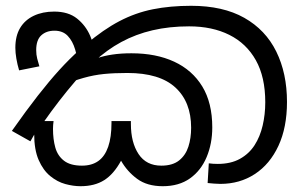

<svg xmlns="http://www.w3.org/2000/svg" viewBox="-20 -632 1047 663"><path d="M542 11Q488 11 453.5 -14.5Q419 -40 398 -77Q373 -31 340 -10Q307 11 258 11Q233 11 205.5 3.5Q178 -4 153.5 -24Q129 -44 113.5 -79.5Q98 -115 98 -170Q98 -181 99.5 -192.5Q101 -204 103 -214H165Q164 -207 163.5 -200.5Q163 -194 163 -187Q163 -151 171 -122.5Q179 -94 201 -77Q223 -60 263 -60Q297 -60 319.5 -76Q342 -92 353.5 -125Q365 -158 365 -208V-214H432V-204Q432 -140 458.5 -100Q485 -60 537 -60Q576 -60 598.5 -78Q621 -96 630.5 -125.5Q640 -155 640 -191Q640 -280 585.5 -330Q531 -380 420 -380Q374 -380 339 -376.5Q304 -373 268.5 -363Q233 -353 186 -334L283 -415Q296 -424 317 -431.5Q338 -439 367.5 -443.5Q397 -448 434 -448Q519 -448 581.5 -419Q644 -390 678.5 -333.5Q713 -277 713 -192Q713 -136 693.5 -89.5Q674 -43 636 -16Q598 11 542 11ZM741 3Q731 3 719 2Q707 1 697 0L701 -68Q708 -67 716 -66.5Q724 -66 732 -66Q777 -66 808.5 -83.5Q840 -101 859 -130.5Q878 -160 887 -198.5Q896 -237 896 -279Q896 -366 863.5 -424Q831 -482 772 -511.5Q713 -541 633 -541Q565 -541 507 -527.5Q449 -514 399 -487Q349 -460 305 -419L294 -410Q267 -383 239.5 -351Q212 -319 184.5 -283.5Q157 -248 129 -208L110 -188L85 -144L21 -180Q71 -251 110.5 -301.5Q150 -352 185 -390.5Q220 -429 256 -461L277 -479Q337 -530 392.5 -559Q448 -588 508 -600Q568 -612 640 -612Q750 -612 823.5 -570.5Q897 -529 934 -454Q971 -379 971 -280Q971 -192 941.5 -128.5Q912 -65 860 -31Q808 3 741 3ZM167 -592Q216 -592 246 -568Q276 -544 291.5 -508Q307 -472 310 -434L252 -398Q248 -432 239.5 -461Q231 -490 214 -508Q197 -526 168 -526Q140 -526 122.5 -510Q105 -494 105 -459Q105 -443 108.5 -429.5Q112 -416 116 -403L46 -389Q40 -409 36.5 -429.5Q33 -450 33 -467Q33 -508 49.5 -535.5Q66 -563 96.5 -577.5Q127 -592 167 -592Z"/></svg>

Font: usinhala15
Style: Book
Weight: 400
Designer: Jelle Bosma - Monotype Design Team
Foundry: Monotype Imaging Inc.
Version: Version 2.003